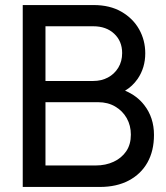

<svg xmlns="http://www.w3.org/2000/svg" viewBox="-20 -740 659 760"><path d="M70 0V-720H350.5Q415 -720 460.8 -693.5Q506.5 -667 530.8 -623.8Q555 -580.5 555 -529Q555 -472 525 -428Q504.5 -398.5 475 -381Q522 -361.5 551 -324Q589.5 -274.5 589.5 -206Q589.5 -143 563.8 -97Q538 -51 489.8 -25.5Q441.5 0 375.5 0ZM160 -419.5H349.5Q381.5 -419.5 407.2 -433.2Q433 -447 448.2 -472Q463.5 -497 463.5 -530Q463.5 -577 432 -606.5Q400.5 -636 349.5 -636H160ZM160 -85H358.5Q398.5 -85 430 -99.8Q461.5 -114.5 479.8 -141.5Q498 -168.5 498 -207Q498 -243 481.8 -272Q465.5 -301 436.2 -318.2Q407 -335.5 368.5 -335.5H160Z"/></svg>

Font: Cns Manrope Med
Style: Regular
Weight: 500
Designer: Mikhail Sharanda
Foundry: Mikhail Sharanda
Version: Version 4.504